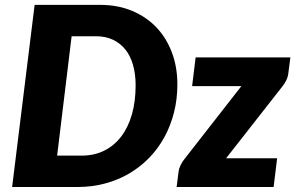

<svg xmlns="http://www.w3.org/2000/svg" viewBox="-20 -748 1183 768"><path d="M689.5 -411Q689.5 -351.5 676 -298.2Q662.5 -245 637.5 -199.2Q612.5 -153.5 576.8 -116.8Q541 -80 496.8 -54Q452.5 -28 400.2 -14Q348 0 290.5 0H28.5L118.5 -728.5H380.5Q452 -728.5 509.2 -704.2Q566.5 -680 606.5 -637.5Q646.5 -595 668 -537Q689.5 -479 689.5 -411ZM522.5 -407Q522.5 -451.5 512.2 -487.8Q502 -524 481.8 -549.5Q461.5 -575 432 -589Q402.5 -603 364.5 -603H266.5L208.5 -125.5H306.5Q356.5 -125.5 396.5 -145.2Q436.5 -165 464.5 -201.5Q492.5 -238 507.5 -290Q522.5 -342 522.5 -407ZM1141.5 -518.5 1133.5 -456.5Q1132 -440.5 1124.5 -425.8Q1117 -411 1108.5 -401L884.5 -115H1088.5L1074.5 0H686.5L694.5 -63Q695.5 -72.5 702.2 -87Q709 -101.5 719.5 -114L945.5 -403.5H748.5L762.5 -518.5Z"/></svg>

Font: Lato ExtraBold
Style: Italic
Weight: 800
Italic angle: -7°
Designer: Lukasz Dziedzic with Adam Twardoch and Botio Nikoltchev
Foundry: tyPoland Lukasz Dziedzic
Version: Version 2.015; 2015-08-06; http://www.latofonts.com/